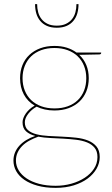

<svg xmlns="http://www.w3.org/2000/svg" viewBox="-20 -720 542 928"><path d="M397 -342Q397 -374.5 386.2 -401.5Q375.5 -428.5 355.5 -447.8Q335.5 -467 307 -477.5Q278.5 -488 243 -488Q207.5 -488 179 -477.5Q150.5 -467 130.5 -447.8Q110.5 -428.5 99.8 -401.5Q89 -374.5 89 -342Q89 -309.5 99.8 -282.5Q110.5 -255.5 130.5 -236.2Q150.5 -217 179 -206.5Q207.5 -196 243 -196Q279.5 -196 308 -206.5Q336.5 -217 356.2 -236.2Q376 -255.5 386.5 -282.5Q397 -309.5 397 -342ZM451 39Q451 11 437.2 -5.8Q423.5 -22.5 400.5 -31.8Q377.5 -41 348 -44.5Q318.5 -48 286.5 -49.8Q254.5 -51.5 223 -53Q191.5 -54.5 165 -59.5Q141.5 -51 121.5 -40Q101.5 -29 87.2 -14.5Q73 0 65 17.5Q57 35 57 56Q57 81.5 70.5 103.8Q84 126 108.8 142.5Q133.5 159 169 168.5Q204.5 178 249 178Q288.5 178 325 167.8Q361.5 157.5 389.5 139.2Q417.5 121 434.2 95.5Q451 70 451 39ZM469 -466V-464Q469 -461 466.5 -459Q464 -457 461 -457L363 -455Q385.5 -434 397.2 -405.5Q409 -377 409 -342Q409 -307 397.2 -278.2Q385.5 -249.5 363.8 -229Q342 -208.5 311.5 -197.2Q281 -186 243 -186Q218 -186 196.8 -190.8Q175.5 -195.5 157 -204.5Q132 -190.5 116 -169.5Q100 -148.5 100 -129Q100 -104 115.5 -90.8Q131 -77.5 156.5 -71Q182 -64.5 214.5 -62.8Q247 -61 281 -59.5Q315 -58 347.5 -54.5Q380 -51 405.5 -40.8Q431 -30.5 446.5 -11.8Q462 7 462 39Q462 68.5 446.8 95.2Q431.5 122 403.8 142.8Q376 163.5 336.8 175.8Q297.5 188 249 188Q199.5 188 161.5 177.5Q123.5 167 97.5 149Q71.5 131 58.2 107Q45 83 45 56Q45 35.5 52.5 17.2Q60 -1 73.8 -16Q87.5 -31 107 -43Q126.5 -55 150.5 -63Q123 -70 106 -85.2Q89 -100.5 89 -129Q89 -139 93.2 -150Q97.5 -161 105 -171.8Q112.5 -182.5 123.2 -192.2Q134 -202 147.5 -209.5Q113.5 -229.5 95.2 -263.5Q77 -297.5 77 -342Q77 -376.5 88.5 -405.2Q100 -434 121.8 -454.5Q143.5 -475 174 -486.5Q204.5 -498 243 -498Q275.5 -498 302.2 -489.8Q329 -481.5 350 -466ZM254.5 -586Q226.5 -586 206.5 -595Q186.5 -604 173.8 -619.8Q161 -635.5 155.2 -656Q149.5 -676.5 149.5 -700H159.5Q159.5 -679.5 164.5 -660.8Q169.5 -642 180.8 -627.8Q192 -613.5 210 -604.8Q228 -596 254.5 -596Q280.5 -596 298.8 -604.8Q317 -613.5 328.2 -627.8Q339.5 -642 344.5 -660.8Q349.5 -679.5 349.5 -700H359.5Q359.5 -676.5 353.8 -656Q348 -635.5 335.2 -619.8Q322.5 -604 302.5 -595Q282.5 -586 254.5 -586Z"/></svg>

Font: Lato 2
Style: Regular
Weight: 100
Designer: Lukasz Dziedzic with Adam Twardoch and Botio Nikoltchev
Foundry: tyPoland Lukasz Dziedzic
Version: Version 2.015; 2015-08-06; http://www.latofonts.com/